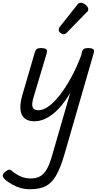

<svg xmlns="http://www.w3.org/2000/svg" viewBox="-91 -863 726 1390"><path d="M158 15Q113 15 87 -6.5Q61 -28 57 -71.5Q53 -115 72 -179L161 -484Q167 -503 176.5 -509Q186 -515 205 -515Q235 -515 244 -506Q253 -497 247 -477L152 -159Q144 -134 142.5 -112Q141 -90 151 -77.5Q161 -65 188 -65Q223 -65 263 -94.5Q303 -124 344 -177Q385 -230 424.5 -302.5Q464 -375 497 -462L501 -484Q507 -503 517 -509Q527 -515 546 -515Q576 -515 585 -506Q594 -497 587 -477L373 263Q346 354 315 408Q284 462 240 484.5Q196 507 127 507Q91 507 58.5 498Q26 489 -1 473.5Q-28 458 -50 441Q-66 427 -70.5 413.5Q-75 400 -55 382Q-37 367 -26.5 365.5Q-16 364 1 379Q28 401 60 415Q92 429 131 429Q173 429 201 412.5Q229 396 249.5 359Q270 322 287 260L417 -189Q387 -139 355.5 -101Q324 -63 291 -37Q258 -11 224.5 2Q191 15 158 15ZM369 -615Q359 -615 346.5 -625Q334 -635 334 -646Q334 -652 336 -658Q338 -664 343 -670L465 -824Q473 -836 480 -839.5Q487 -843 495 -843Q505 -843 517.5 -836Q530 -829 539 -818Q548 -807 548 -796Q548 -788 545 -783Q542 -778 535 -773L396 -630Q382 -615 369 -615Z"/></svg>

Font: Playwrite AU SA
Style: Regular
Weight: 400
Designer: Veronika Burian, José Scaglione
Foundry: TypeTogether
Version: Version 1.002